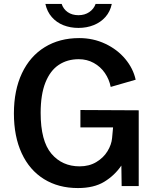

<svg xmlns="http://www.w3.org/2000/svg" viewBox="-20 -943 802 973"><path d="M381.5 -750Q452.5 -750 513.5 -721.2Q574.5 -692.5 614.8 -644.2Q655 -596 667.5 -539L541 -502.5Q533.5 -541 511.5 -573Q489.5 -605 455.2 -624Q421 -643 379 -643Q321 -643 277.8 -614.2Q234.5 -585.5 210.2 -524.8Q186 -464 186 -371Q186 -228.5 240.5 -164.2Q295 -100 383.5 -100Q432 -100 468.2 -121.8Q504.5 -143.5 524.8 -176.8Q545 -210 548 -243L553 -297.5H387.5V-385.5L683 -384V0H596.5L595 -104Q560.5 -53.5 508.2 -21.8Q456 10 375 10Q276 10 202.8 -35.5Q129.5 -81 90 -166.2Q50.5 -251.5 50.5 -368Q50.5 -485.5 91.2 -571.8Q132 -658 206.8 -704Q281.5 -750 381.5 -750ZM377.5 -801.5Q336.5 -801.5 301.5 -815.2Q266.5 -829 242.5 -856.5Q218.5 -884 210 -923H292.5Q301 -897 323.2 -881.5Q345.5 -866 377.5 -866Q409.5 -866 432.5 -881.8Q455.5 -897.5 464.5 -923H546.5Q538.5 -884.5 514.5 -857.2Q490.5 -830 455 -815.8Q419.5 -801.5 377.5 -801.5Z"/></svg>

Font: 1883 Sans SemiBold
Style: Regular
Weight: 600
Designer: 1883 Sans project is a fork of Public Sans.
Version: Version 1.009